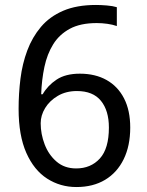

<svg xmlns="http://www.w3.org/2000/svg" viewBox="-20 -744 591 774"><path d="M288 10Q223 10 170 -24Q117 -58 86 -128Q55 -198 55 -305Q55 -367 62.5 -427Q70 -487 90 -540.5Q110 -594 145 -635.5Q180 -677 234.5 -700.5Q289 -724 367 -724Q386 -724 410.5 -722Q435 -720 451 -715V-639Q434 -645 412.5 -648Q391 -651 370 -651Q304 -651 261.5 -628Q219 -605 194.5 -565.5Q170 -526 159 -474Q148 -422 146 -364H152Q172 -399 208 -423Q244 -447 302 -447Q364 -447 409.5 -421.5Q455 -396 480 -347.5Q505 -299 505 -230Q505 -156 478.5 -102Q452 -48 403.5 -19Q355 10 288 10ZM287 -65Q346 -65 382.5 -105Q419 -145 419 -230Q419 -298 387 -337.5Q355 -377 290 -377Q246 -377 213 -357.5Q180 -338 162 -308.5Q144 -279 144 -247Q144 -204 160 -162Q176 -120 208 -92.5Q240 -65 287 -65Z"/></svg>

Font: guzrati15
Style: Regular
Weight: 400
Designer: Jelle Bosma - Monotype Design Team
Foundry: Monotype Imaging Inc.
Version: Version 2.006